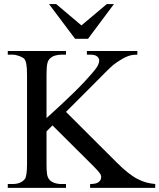

<svg xmlns="http://www.w3.org/2000/svg" viewBox="-20 -909 771 929"><path d="M416 0V-18.6Q444.3 -18.6 456.3 -27.3Q468.3 -36.1 469.2 -48.8Q471.2 -59.1 462.9 -70.8Q454.6 -82.5 433.1 -104L233.9 -302.2L205.1 -273.4V-117.7Q205.1 -101.6 205.6 -89.8Q206.1 -78.1 207.3 -69.3Q208.5 -60.5 210.7 -54.2Q212.9 -47.9 216.8 -42.5Q225.1 -30.8 241.7 -24.7Q258.3 -18.6 276.4 -18.6H299.3V0H17.6V-18.6H40.5Q80.6 -18.6 100.1 -42.5Q110.8 -56.6 110.8 -117.7V-545.4Q110.8 -579.1 107.7 -597.4Q104.5 -615.7 98.1 -623.5Q95.2 -627 88.9 -630.6Q82.5 -634.3 74.5 -637.5Q66.4 -640.6 57.4 -642.6Q48.3 -644.5 40.5 -644.5H17.6V-662.1H299.3V-644.5H276.4Q261.7 -644.5 246.6 -640.1Q231.4 -635.7 221.2 -625.5Q217.3 -621.6 214.4 -616.5Q211.4 -611.3 209.2 -602.5Q207 -593.8 206.1 -580.1Q205.1 -566.4 205.1 -545.4V-337.9Q210.4 -342.3 226.8 -357.4Q243.2 -372.6 272.5 -399.4Q345.2 -466.8 388.7 -513.4Q432.1 -560.1 447.3 -582Q460 -600.6 460 -617.2Q460 -627 450.2 -635.7Q440.4 -644.5 416 -644.5H400.4V-662.1H644.5V-644.5Q634.3 -644.5 625 -643.6Q615.7 -642.6 606.2 -639.6Q596.7 -636.7 585.9 -631.6Q575.2 -626.5 562 -618.2Q551.3 -611.3 543.7 -606.4Q536.1 -601.6 528.8 -595.5Q521.5 -589.4 512.2 -580.6Q502.9 -571.8 488.5 -557.4Q474.1 -543 453.1 -521.7Q432.1 -500.5 400.4 -468.8L299.3 -367.7L543.5 -124Q603.5 -64 646.5 -42.5Q668 -31.2 688.7 -25.9Q709.5 -20.5 731 -18.6V0ZM405.8 -721.2H343.3L217.3 -889.2H252L374 -786.1L496.6 -889.2H531.2Z"/></svg>

Font: Doulos SIL Viet
Style: Regular
Weight: 400
Designer: Walt Agee, Victor Gaultney, Peter Martin, Debbi Hosken, Becca Hirsbrunner
Foundry: SIL International
Version: Version 5.000